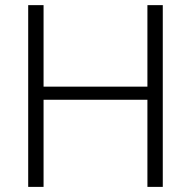

<svg xmlns="http://www.w3.org/2000/svg" viewBox="-20 -731 748 751"><path d="M150.4 -710.9V-392.1H556.6V-710.9H616.7V0H556.6V-340.8H150.4V0H90.3V-710.9Z"/></svg>

Font: Vazirmatn UI ExtraLight
Style: Regular
Weight: 200
Designer: Saber Rastikerdar
Foundry: Saber Rastikerdar
Version: Version 33.003